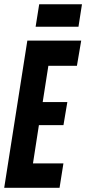

<svg xmlns="http://www.w3.org/2000/svg" viewBox="-35 -893 410 913"><path d="M-15 0 95 -700H351.2L330.8 -580.2H195L168 -407.6H285.2L266.8 -298H150L121.8 -116H266.6L248.2 0ZM134.4 -766 151.4 -872.8H354.8L338.2 -766Z"/></svg>

Font: Georama ExtraCondensed Thin
Style: Italic
Weight: 100
Width: 2
Italic angle: -9°
Designer: Jean-Baptiste Levee
Foundry: Production Type
Version: Version 1.001